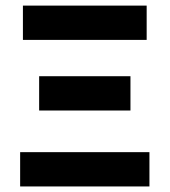

<svg xmlns="http://www.w3.org/2000/svg" viewBox="-20 -672 611 692"><path d="M52.6 0V-123.6H518.6V0ZM121.1 -273.7V-397.3H450.2V-273.7ZM62.6 -528.2V-651.8H508.6V-528.2Z"/></svg>

Font: Source Sans 3
Style: Regular
Weight: 200
Designer: Paul D. Hunt
Foundry: Adobe
Version: Version 3.046;hotconv 1.0.118;makeotfexe 2.5.65603